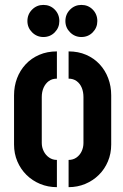

<svg xmlns="http://www.w3.org/2000/svg" viewBox="-20 -772 509 793"><path d="M316.1 -619.1Q288.9 -619.1 269.5 -638.5Q250.1 -657.8 250.1 -685Q250.1 -713 269.5 -732.4Q288.9 -751.7 316.1 -751.7Q344.1 -751.7 363.1 -732.4Q382 -713 382 -685Q382 -657.8 363.1 -638.5Q344.1 -619.1 316.1 -619.1ZM159.2 -619.1Q132 -619.1 112.6 -638.5Q93.2 -657.8 93.2 -685Q93.2 -713 112.6 -732.4Q132 -751.7 159.2 -751.7Q187.2 -751.7 206.2 -732.4Q225.1 -713 225.1 -685Q225.1 -657.8 206.2 -638.5Q187.2 -619.1 159.2 -619.1ZM215 1Q177.8 1 145.6 -12.4Q113.4 -25.8 89.3 -49.6Q65.3 -73.4 51.6 -105.5Q38 -137.6 38 -175V-378.4Q38 -415.9 50.4 -448.8Q62.9 -481.7 86.2 -506.6Q109.5 -531.6 142.2 -545.6Q174.8 -559.7 215 -559.7V-447.2Q195.2 -447.2 181.5 -437.1Q167.8 -427 160.1 -409.9Q152.5 -392.7 152.5 -371.1V-181.5Q152.5 -163.8 160.4 -147.6Q168.3 -131.5 182.6 -121.5Q196.8 -111.5 215 -111.5ZM263.3 1V-111.5Q281.8 -111.5 295.8 -121.3Q309.7 -131.1 317.2 -147.1Q324.7 -163.2 324.7 -181.2V-371.1Q324.7 -392.5 317.6 -409.7Q310.5 -426.8 296.6 -437Q282.6 -447.2 263.3 -447.2V-559.7Q303.4 -559.7 335.8 -545.6Q368.1 -531.6 391.4 -506.6Q414.6 -481.7 426.9 -448.8Q439.3 -415.9 439.3 -378.4V-175Q439.3 -137.6 425.7 -105.4Q412.2 -73.2 388.1 -49.5Q364.1 -25.8 332.1 -12.4Q300.2 1 263.3 1Z"/></svg>

Font: Stick No Bills ExtraLight
Style: Regular
Weight: 200
Designer: Kosala Senevirathne, Siva Puranthara, Lasantha Premarathna, Tharique Azeez
Foundry: mooniak
Version: Version 2.000